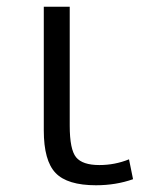

<svg xmlns="http://www.w3.org/2000/svg" viewBox="-20 -540 480 570"><path d="M187 -520V-167Q187 -96 206 -73Q225 -50 275 -50Q321 -50 363 -67L375 -8Q324 10 265 10Q180 10 145 -26.5Q110 -63 110 -153V-520Z"/></svg>

Font: Mplus 1p
Style: Regular
Weight: 400
Version: Version 1.061